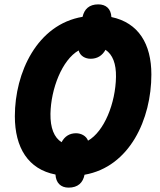

<svg xmlns="http://www.w3.org/2000/svg" viewBox="-20 -796 734 879"><path d="M294 63C337 63 360 40 367 4C574 -32 673 -251 673 -455C673 -595 614 -692 490 -718C488 -756 465 -776 430 -776C388 -776 366 -754 358 -719C150 -684 48 -464 48 -264C48 -120 109 -21 234 3C236 41 258 63 294 63ZM383 -152C375 -174 351 -186 328 -186C299 -186 276 -172 262 -145C228 -166 210 -210 211 -275C213 -389 264 -522 340 -565C347 -539 371 -527 395 -527C425 -527 448 -541 463 -568C496 -546 512 -504 511 -444C509 -323 457 -194 383 -152Z"/></svg>

Font: Noto Sans SemiCondensed ExtraBold
Style: Italic
Weight: 800
Width: 4
Italic angle: -12°
Designer: Monotype Design Team
Foundry: Monotype Imaging Inc.
Version: Version 2.013